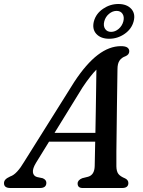

<svg xmlns="http://www.w3.org/2000/svg" viewBox="-45 -941 714 961"><path d="M135.5 -126.5Q117.5 -97 119.8 -78.8Q122 -60.5 140 -55L168.5 -49Q187 -41.5 187 -26Q187 0 155 0H7Q-25 0 -25 -24Q-25 -34.5 -18 -42.2Q-11 -50 6.5 -58Q23.5 -63.5 41 -82.5Q58.5 -101.5 75.5 -130.5L327 -531.5Q387 -622.5 444.5 -666.2Q502 -710 560 -710Q583 -710 592.5 -703Q602 -696 602 -684.5Q602 -667.5 583 -659.5Q564 -653 553.5 -638Q543 -623 543 -594.5Q542.5 -563.5 541.8 -513Q541 -462.5 540.2 -403.2Q539.5 -344 538.8 -286Q538 -228 537.5 -181Q537 -134 537.5 -108.5Q538 -83 547.5 -70.5Q557 -58 581.5 -48Q597.5 -40 597.5 -25Q597.5 0 566 0H368.5Q343.5 0 343.5 -22.5Q343.5 -39.5 366.5 -49L396.5 -56.5Q428 -66 429 -110Q430 -153.5 431.5 -232H200.5ZM368.5 -504 228 -276H432.5Q433.5 -330 434.5 -387.5Q435.5 -445 436.2 -498.5Q437 -552 437.5 -592.5Q424 -579 406.8 -557.2Q389.5 -535.5 368.5 -504ZM501.5 -747Q459.5 -747 437.2 -771.2Q415 -795.5 425 -834.5Q435.5 -873 470.8 -897Q506 -921 547.5 -921Q589.5 -921 611.8 -896.8Q634 -872.5 624 -834.5Q614 -796 578.8 -771.5Q543.5 -747 501.5 -747ZM538.5 -886.5Q518.5 -886.5 500.8 -871.8Q483 -857 477 -834.5Q471 -811.5 481 -796.5Q491 -781.5 511 -781.5Q531.5 -781.5 549 -796.5Q566.5 -811.5 572.5 -834.5Q578 -857 568.2 -871.8Q558.5 -886.5 538.5 -886.5Z"/></svg>

Font: Fraunces 9pt S050
Style: Italic
Weight: 400
Italic angle: -16°
Version: Version 1.000; ttfautohint (v1.8.3)